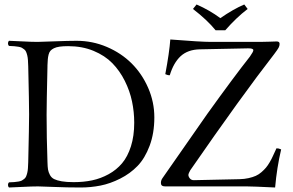

<svg xmlns="http://www.w3.org/2000/svg" viewBox="-20 -832 1306 857"><path d="M191.9 -108.9Q192.4 -87.4 194.3 -75.4Q196.3 -63.5 202.9 -51Q209.5 -38.6 221.9 -32.5Q234.4 -26.4 255.6 -22.7Q276.9 -19 309.1 -19Q353.5 -19 391.6 -27.1Q429.7 -35.2 464.8 -54.4Q500 -73.7 524.9 -103.3Q549.8 -132.8 564.5 -179Q579.1 -225.1 579.1 -284.2Q579.1 -332.5 569.3 -379.2Q559.6 -425.8 537.1 -470.9Q514.6 -516.1 481.4 -550Q448.2 -584 397.5 -605Q346.7 -626 284.2 -626Q261.7 -626 246.3 -623.8Q231 -621.6 220.9 -616.7Q210.9 -611.8 205.3 -605.5Q199.7 -599.1 197 -588.6Q194.3 -578.1 193.4 -567.4Q192.4 -556.6 191.9 -540.5V-536.1Q188 -368.2 188 -319.8Q188 -218.3 191.9 -108.9ZM147.9 -645Q163.1 -645 223.6 -647.5Q284.2 -649.9 321.8 -649.9Q392.6 -649.9 456.8 -622.6Q521 -595.2 567.4 -549.1Q613.8 -502.9 641.4 -439.7Q668.9 -376.5 668.9 -308.1Q668.9 -237.3 647.9 -181.4Q627 -125.5 594 -91.3Q561 -57.1 516.4 -34.7Q471.7 -12.2 428.5 -3.7Q385.3 4.9 339.8 4.9Q279.8 4.9 219.7 2.4Q159.7 0 149.9 0Q122.1 0 81.3 2.2Q40.5 4.4 20 4.9Q15.6 0.5 15.6 -6.6Q15.6 -13.7 20 -18.1Q34.7 -18.6 43.7 -19.3Q52.7 -20 62.5 -21.7Q72.3 -23.4 77.4 -26.1Q82.5 -28.8 88.1 -33.4Q93.8 -38.1 96.4 -44.2Q99.1 -50.3 101.6 -60.1Q104 -69.8 104.7 -81.3Q105.5 -92.8 106 -108.9Q109.9 -274.9 109.9 -320.8Q109.9 -370.1 106 -536.1Q105.5 -552.2 104.7 -563.7Q104 -575.2 101.6 -585Q99.1 -594.7 96.4 -600.8Q93.8 -606.9 88.1 -611.6Q82.5 -616.2 77.4 -618.9Q72.3 -621.6 62.5 -623.3Q52.7 -625 43.7 -625.7Q34.7 -626.5 20 -627Q15.6 -631.3 15.6 -638.4Q15.6 -645.5 20 -649.9Q41.5 -649.4 81.3 -647.2Q121.1 -645 147.9 -645ZM942.4 -696.8Q905.8 -742.2 841.3 -792L857.4 -812Q916.5 -786.1 963.4 -751Q1021 -791 1070.3 -812L1085.4 -792Q1035.2 -753.9 985.4 -696.8ZM1208 4.9Q1108.4 0 1081.5 0H716.8Q698.2 0 698.2 -15.1Q698.2 -27.8 706.1 -38.1L905.3 -323.7Q1024.9 -490.2 1095.2 -579.1Q1110.8 -601.1 1110.8 -607.9Q1110.8 -616.7 1086.9 -616.2L872.1 -611.8Q818.4 -610.8 786.1 -581.1Q754.4 -551.3 737.8 -496.1Q732.9 -496.1 730.2 -496.6Q727.5 -497.1 724.4 -498.5Q721.2 -500 717.8 -501Q735.8 -596.7 740.2 -655.8Q876.5 -645 920.9 -645H1142.1Q1159.2 -645 1185.1 -646Q1210.9 -647 1214.8 -647Q1228 -647 1228 -636.2Q1228 -627.4 1223.6 -619.1Q1219.2 -610.8 1204.1 -590.8Q1059.1 -404.3 829.1 -71.8Q820.8 -56.6 820.8 -51.8Q820.8 -43.5 827.6 -35.4Q834.5 -27.3 846.2 -27.8L1048.8 -32.2Q1070.8 -32.7 1089.4 -36.9Q1107.9 -41 1121.6 -47.1Q1135.3 -53.2 1147.2 -63.7Q1159.2 -74.2 1167.2 -83.7Q1175.3 -93.3 1183.8 -107.9Q1192.4 -122.6 1197.3 -133.8L1210.4 -162.1Q1212.9 -167.5 1213.9 -169.9Q1219.7 -169.9 1223.1 -169.2Q1226.6 -168.5 1229.7 -167Q1232.9 -165.5 1234.9 -165Q1215.8 -84 1208 4.9Z"/></svg>

Font: Linux Libertine Display G
Style: Regular
Weight: 400
Designer: Philipp H. Poll
Foundry: Philipp H. Poll
Version: Version 5.0.9